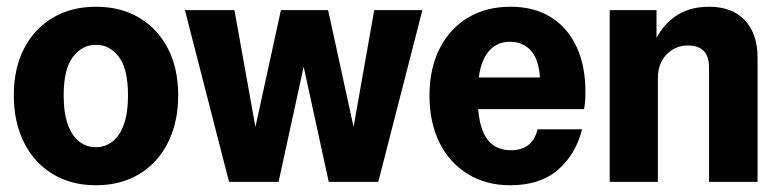

<svg xmlns="http://www.w3.org/2000/svg" viewBox="-20 -540 2315 570"><path d="M265 10Q192 10 137 -23Q82 -56 51.5 -116.5Q21 -177 21 -257Q21 -337 51.5 -396Q82 -455 137 -487.5Q192 -520 265 -520Q338 -520 393 -487.5Q448 -455 478.5 -396Q509 -337 509 -257Q509 -177 478.5 -116.5Q448 -56 393 -23Q338 10 265 10ZM265 -103Q292 -103 313.5 -119.5Q335 -136 347.5 -170Q360 -204 360 -257Q360 -335 333 -371Q306 -407 265 -407Q224 -407 196.5 -371Q169 -335 169 -257Q169 -204 181.5 -170Q194 -136 215.5 -119.5Q237 -103 265 -103Z M660 0 529 -510H676L741 -148H735L814 -510H954L1033 -148H1027L1091 -510H1234L1103 0H956L878 -358H885L807 0Z M1495 10Q1423 10 1368.5 -23.5Q1314 -57 1284.5 -117Q1255 -177 1255 -256Q1255 -336 1285 -395.5Q1315 -455 1369 -487.5Q1423 -520 1496 -520Q1565 -520 1614.5 -489.5Q1664 -459 1691 -402.5Q1718 -346 1718 -267Q1718 -252 1717 -239.5Q1716 -227 1714 -216H1340V-310H1611L1584 -285Q1584 -354 1560 -385Q1536 -416 1494 -416Q1448 -416 1423 -377Q1398 -338 1398 -255Q1398 -171 1422.5 -132.5Q1447 -94 1497 -94Q1528 -94 1548 -109Q1568 -124 1576 -156H1708Q1689 -81 1636 -35.5Q1583 10 1495 10Z M1790 0V-510H1929V-402H1933V0ZM2085 0V-339Q2085 -373 2069 -389Q2053 -405 2022 -405Q1996 -405 1975.5 -392Q1955 -379 1944 -357.5Q1933 -336 1933 -307L1918 -404Q1940 -459 1982 -489.5Q2024 -520 2085 -520Q2154 -520 2191.5 -479.5Q2229 -439 2229 -369V0Z"/></svg>

Font: Instrument Sans SemiCondensed
Style: Bold
Weight: 700
Width: 4
Designer: Rodrigo Fuenzalida
Foundry: fragTYPE
Version: Version 1.000;gftools[0.9.28]